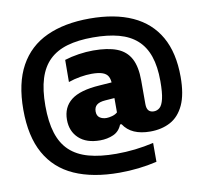

<svg xmlns="http://www.w3.org/2000/svg" viewBox="-100 -858 1277 1197"><g transform="rotate(-10 538.5 -259.5)"><path d="M561.5 230Q393 230 276.2 178Q159.5 126 98.8 17.5Q38 -91 38 -260Q38 -428.5 97.8 -536.8Q157.5 -645 270.5 -697Q383.5 -749 543 -749Q702.5 -749 813.2 -698.5Q924 -648 981.8 -546.8Q1039.5 -445.5 1039.5 -293Q1039.5 -182 1008.5 -115.2Q977.5 -48.5 922.5 -19Q867.5 10.5 795 10.5Q735.5 10.5 693 -8.2Q650.5 -27 625.5 -65.5H616Q599.5 -23 561 -6.2Q522.5 10.5 477 10.5Q390.5 10.5 342.8 -34.2Q295 -79 295 -151.5Q295 -231 351.2 -275.2Q407.5 -319.5 532.5 -327.5L637.5 -335L658 -237.5L551.5 -229.5Q515 -227 497.5 -213Q480 -199 480 -171.5Q480 -144.5 497.5 -132.2Q515 -120 541 -120Q555.5 -120 576 -125.5Q596.5 -131 610 -143V-320.5Q610 -352.5 599.2 -371.5Q588.5 -390.5 563.2 -399Q538 -407.5 496 -407.5Q463 -407.5 423.2 -400.8Q383.5 -394 348 -381.5L349 -521.5Q390 -534.5 438.2 -541.8Q486.5 -549 530.5 -549Q622 -549 680 -526.5Q738 -504 765.8 -452Q793.5 -400 793.5 -312.5V-164Q793.5 -135 805.2 -122.2Q817 -109.5 838 -109.5Q859.5 -109.5 875.8 -123.8Q892 -138 901.2 -176.8Q910.5 -215.5 910.5 -289Q910.5 -381 888.2 -445.8Q866 -510.5 820.8 -551.2Q775.5 -592 706.2 -610.8Q637 -629.5 543 -629.5Q449 -629.5 380.2 -609.5Q311.5 -589.5 266.5 -546Q221.5 -502.5 199.5 -432Q177.5 -361.5 177.5 -260.5Q177.5 -159 199.8 -88Q222 -17 268.8 26.8Q315.5 70.5 388.2 90.5Q461 110.5 561.5 110.5Q622.5 110.5 681.2 103.8Q740 97 799 83.5V203Q741.5 216.5 682.2 223.2Q623 230 561.5 230Z"/></g></svg>

Font: Encode Sans SC ExtraBold
Style: Regular
Weight: 800
Version: Version 3.002